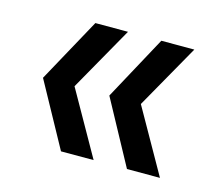

<svg xmlns="http://www.w3.org/2000/svg" viewBox="-62 -548 585 506"><g transform="rotate(15 230.5 -295.0)"><path d="M131 -295 230 -120H141L45 -295L141 -470H230ZM312 -295 411 -120H321L226 -295L321 -470H411Z"/></g></svg>

Font: SVN-Poppins
Style: Regular
Weight: 400
Designer: Ninad Kale (Devanagari), Jonny Pinhorn (Latin)
Foundry: Indian Type Foundry
Version: Version 3.002 2017